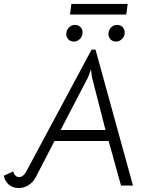

<svg xmlns="http://www.w3.org/2000/svg" viewBox="-37 -946 805 979"><path d="M-17 -50 30 -72Q33 -60 41 -51.5Q49 -43 60 -43Q72 -43 81.5 -51.5Q91 -60 101 -79L430 -693H450L641 0H580L517 -227H241L144 -40Q130 -15 107 -1Q84 13 59 13Q28 13 7.5 -5Q-13 -23 -17 -50ZM501 -283 432 -552 427 -592 412 -552 272 -283ZM301 -772Q301 -792 314 -805.5Q327 -819 345 -819Q362 -819 373 -808Q384 -797 384 -780Q384 -761 370.5 -747.5Q357 -734 339 -734Q323 -734 312 -745Q301 -756 301 -772ZM516 -772Q516 -792 529 -805.5Q542 -819 560 -819Q577 -819 588 -808Q599 -797 599 -780Q599 -761 585.5 -747.5Q572 -734 554 -734Q538 -734 527 -745Q516 -756 516 -772ZM327 -926H614L607 -872H320Z"/></svg>

Font: Bellota
Style: Italic
Weight: 400
Italic angle: -7.5°
Designer: Kemie Guaida
Foundry: Kemie Guaida
Version: Version 4.001